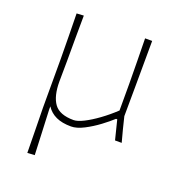

<svg xmlns="http://www.w3.org/2000/svg" viewBox="-127 -598 819 893"><g transform="rotate(20 283.0 -151.0)"><path d="M107.5 194Q107 141.5 106 88.2Q105 35 104 -29V-271Q103.5 -332.5 102.8 -385.2Q102 -438 101 -494L136 -496Q135.5 -440 135.2 -386Q135 -332 135 -271L134 -169Q134 -97 160.8 -60Q187.5 -23 257 -23Q276 -23 306.8 -38.5Q337.5 -54 373.2 -80Q409 -106 443 -138V-271Q442.5 -332.5 441.8 -385.2Q441 -438 440 -494H475Q475 -438 474.5 -385Q474 -332 474 -271L473 -121Q480.5 -89.5 487.5 -62Q494.5 -34.5 504 0H471L447 -96H441Q420.5 -77 387.5 -52.2Q354.5 -27.5 319 -9.2Q283.5 9 256 9Q211.5 9 181.8 -4.8Q152 -18.5 134 -46V-29Q136.5 32 139 84.8Q141.5 137.5 143.5 192Z"/></g></svg>

Font: Commissioner Loud Thin
Style: Regular
Weight: 100
Designer: Kostas Bartsokas
Foundry: Kostas Bartsokas
Version: Version 1.000; ttfautohint (v1.8.3)